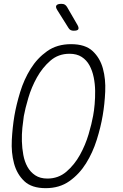

<svg xmlns="http://www.w3.org/2000/svg" viewBox="-20 -970 640 1000"><path d="M227 -40Q284 -40 326 -76Q368 -112 396.5 -163.5Q425 -215 441.5 -271Q458 -327 465 -367Q470 -393 473 -427.5Q476 -462 475.5 -497.5Q475 -533 468 -567.5Q461 -602 446 -629.5Q431 -657 405.5 -673.5Q380 -690 342 -690Q284 -690 242.5 -654Q201 -618 172.5 -567Q144 -516 127.5 -460Q111 -404 104 -365Q100 -339 96.5 -304.5Q93 -270 94 -234Q95 -198 101.5 -163Q108 -128 123 -101Q138 -74 163.5 -57Q189 -40 227 -40ZM218 10Q145 10 106.5 -26.5Q68 -63 53 -119Q38 -175 41.5 -241Q45 -307 55 -367Q65 -425 85 -490.5Q105 -556 139.5 -611.5Q174 -667 225.5 -703.5Q277 -740 350 -740Q424 -740 462.5 -704Q501 -668 516 -613Q531 -558 528 -492.5Q525 -427 515 -369Q505 -309 484 -242Q463 -175 428 -119Q393 -63 341.5 -26.5Q290 10 218 10ZM364 -810Q355 -810 348.5 -813Q342 -816 337 -824L278 -918Q268 -934 274 -942Q280 -950 300 -950Q311 -950 317.5 -946Q324 -942 329 -934L384 -839Q392 -824 387.5 -817Q383 -810 364 -810Z"/></svg>

Font: Maple Mono Thin
Style: Italic
Weight: 250
Italic angle: -10°
Monospace: yes
Designer: subframe7536
Version: Version 7.000